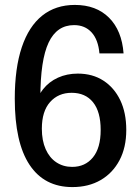

<svg xmlns="http://www.w3.org/2000/svg" viewBox="-20 -750 564 780"><path d="M274 10Q160 10 100 -80.5Q40 -171 40 -349Q40 -473 68.5 -558Q97 -643 151.5 -686.5Q206 -730 284 -730Q371 -730 423 -678Q475 -626 482 -533H384Q379 -589 352 -618.5Q325 -648 281 -648Q211 -648 177.5 -577Q144 -506 144 -354V-307L122 -313Q131 -357 155 -387.5Q179 -418 215.5 -434.5Q252 -451 296 -451Q356 -451 400 -422.5Q444 -394 468.5 -343Q493 -292 493 -222Q493 -151 465.5 -99Q438 -47 389 -18.5Q340 10 274 10ZM273 -72Q326 -72 357.5 -110.5Q389 -149 389 -222Q389 -296 358 -334.5Q327 -373 271 -373Q217 -373 183.5 -335.5Q150 -298 150 -227Q150 -179 165.5 -144Q181 -109 209 -90.5Q237 -72 273 -72Z"/></svg>

Font: Instrument Sans SemiCondensed Medium
Style: Regular
Weight: 500
Width: 4
Designer: Rodrigo Fuenzalida
Foundry: fragTYPE
Version: Version 1.000;gftools[0.9.28]